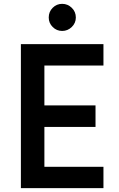

<svg xmlns="http://www.w3.org/2000/svg" viewBox="-20 -980 622 1000"><path d="M233.8 -888.8Q233.8 -918.8 254.4 -939.4Q275 -960 303.8 -960Q332.5 -960 353.8 -939.4Q375 -918.8 375 -888.8Q375 -860 353.8 -839.4Q332.5 -818.8 303.8 -818.8Q275 -818.8 254.4 -839.4Q233.8 -860 233.8 -888.8ZM518.8 -638.8H211.2V-431.2H477.5V-318.8H211.2V-111.2H518.8V0H88.8V-750H518.8Z"/></svg>

Font: Now Medium
Style: Regular
Weight: 500
Designer: Alfredo Marco Pradil
Foundry: Alfredo Marco Pradil
Version: Version 1.002;PS 001.002;hotconv 1.0.88;makeotf.lib2.5.64775